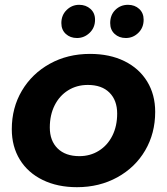

<svg xmlns="http://www.w3.org/2000/svg" viewBox="-20 -770 694 798"><path d="M29 -233Q29 -322 71 -393Q113 -464 187 -505Q261 -546 354 -546Q436 -546 497 -516Q558 -486 591.5 -431.5Q625 -377 625 -305Q625 -216 583.5 -145Q542 -74 467.5 -33Q393 8 300 8Q219 8 157.5 -22Q96 -52 62.5 -106.5Q29 -161 29 -233ZM467 -298Q467 -353 435 -385Q403 -417 345 -417Q299 -417 263 -394.5Q227 -372 207 -332Q187 -292 187 -240Q187 -185 219.5 -153Q252 -121 310 -121Q355 -121 391 -143.5Q427 -166 447 -206Q467 -246 467 -298ZM235 -674Q235 -707 257 -728.5Q279 -750 309 -750Q337 -750 356 -733Q375 -716 375 -688Q375 -655 352.5 -633.5Q330 -612 300 -612Q272 -612 253.5 -629Q235 -646 235 -674ZM438 -674Q438 -708 459.5 -729Q481 -750 512 -750Q540 -750 558.5 -733Q577 -716 577 -688Q577 -655 555 -633.5Q533 -612 503 -612Q475 -612 456.5 -629Q438 -646 438 -674Z"/></svg>

Font: Idrija
Style: Bold Italic
Weight: 700
Italic angle: -11.3°
Designer: Julieta Ulanovsky
Foundry: Julieta Ulanovsky
Version: Version 7.200